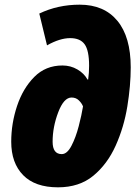

<svg xmlns="http://www.w3.org/2000/svg" viewBox="-20 -791 588 821"><path d="M539 -503Q539 -633 482 -702Q425 -771 321 -771Q227 -771 148 -733L181 -597Q236 -628 280 -628Q323 -628 342 -601.5Q361 -575 361 -510Q361 -479 357 -451H354Q340 -477 311 -494Q282 -511 247 -511Q175 -511 126.5 -462Q78 -413 53 -338Q28 -263 28 -185Q28 -94 79 -42Q130 10 228 10Q319 10 379 -39.5Q439 -89 474.5 -168Q510 -247 524.5 -336Q539 -425 539 -503ZM205 -185Q205 -248 229 -311Q253 -374 286 -374Q305 -374 317.5 -361.5Q330 -349 335 -336Q329 -299 316.5 -251Q304 -203 285.5 -167.5Q267 -132 244 -132Q205 -132 205 -185Z"/></svg>

Font: Noto Sans Display SemiCondensed Black
Style: Italic
Weight: 900
Width: 4
Designer: Monotype Design team
Foundry: Monotype Imaging Inc.
Version: 1.000